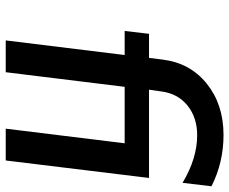

<svg xmlns="http://www.w3.org/2000/svg" viewBox="-85 -715 800 670"><g transform="rotate(90 315.0 -380.0)"><path d="M452 -668Q390 -668 348 -634Q306 -600 299 -542L293 -500H601L540 0H429L480 -415H283L232 0H121L172 -415H88L98 -500H182L188 -548Q200 -644 272.5 -702Q345 -760 451 -760Q547 -760 630 -718L618 -617Q533 -668 452 -668Z"/></g></svg>

Font: Orkney Medium
Style: MediumItalic
Weight: 500
Designer: Samuel Oakes and Alfredo Marco Pradil
Foundry: Alfredo Marco Pradil
Version: 1.0; ttfautohint (v1.5)